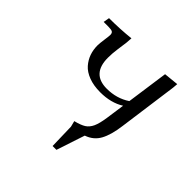

<svg xmlns="http://www.w3.org/2000/svg" viewBox="-153 -576 828 828"><g transform="rotate(45 261.0 -161.5)"><path d="M58.1 -411.1 63 -439Q129.9 -439 192.9 -445.8L190.9 -418L184.1 -368.2Q180.2 -341.3 180.2 -314.9Q180.2 -216.8 271 -216.8Q331.5 -216.8 377.9 -248L404.8 -439L472.2 -445.8L470.2 -421.9L433.1 -150.9Q425.3 -90.3 406.2 -55.4Q387.2 -20.5 347.2 -6.8L304.2 123H280.8L277.8 7.8L271 -19Q303.2 -26.9 319.6 -37.4Q335.9 -47.9 345.5 -68.6Q355 -89.4 360.8 -128.9L373 -214.8Q327.1 -186 262.2 -186Q221.7 -186 191.4 -197.5Q161.1 -209 144 -228.5Q127 -248 118.9 -271.2Q110.8 -294.4 110.8 -320.8Q110.8 -332.5 114.5 -358.4Q118.2 -384.3 118.2 -391.1Q118.2 -402.8 111.8 -407Q105.5 -411.1 87.9 -411.1Z"/></g></svg>

Font: Dihjauti
Style: Italic
Weight: 400
Italic angle: -9°
Designer: T. Christopher White
Version: Version 3.0.0